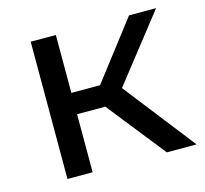

<svg xmlns="http://www.w3.org/2000/svg" viewBox="-83 -623 765 716"><g transform="rotate(-15 299.5 -265.0)"><path d="M272.1 -257.9 351.9 -307 591.4 0H476.6ZM93 -529.9H190.1V0H93ZM160.9 -306.3H335.9V-224H160.9ZM269.6 -265.6 472.6 -529.9H577.1L360.4 -253.6Z"/></g></svg>

Font: iiserrat Thin
Style: Regular
Weight: 100
Designer: Akira Ohta
Foundry: Akira Ohta
Version: Version 1.200;Glyphs 3.3.1 (3343)